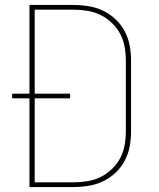

<svg xmlns="http://www.w3.org/2000/svg" viewBox="-20 -755 640 775"><path d="M99 0V-358H29V-377H99V-735H276Q307 -735 337.5 -730Q368 -725 395.5 -712Q423 -699 446 -677.5Q469 -656 483.5 -628.5Q498 -601 503.5 -571Q509 -541 509 -510V-225Q509 -194 503.5 -164Q498 -134 483.5 -106.5Q469 -79 446 -57.5Q423 -36 395.5 -23Q368 -10 337.5 -5Q307 0 276 0ZM120 -19H276Q304 -19 332 -23.5Q360 -28 385 -40Q410 -52 431 -72Q452 -92 465 -116.5Q478 -141 483 -169Q488 -197 488 -225V-510Q488 -538 483 -566Q478 -594 465 -618.5Q452 -643 431 -663Q410 -683 385 -695Q360 -707 332 -711.5Q304 -716 276 -716H120V-377H263V-358H120Z"/></svg>

Font: Iosevka Thin Extended
Style: Regular
Weight: 100
Width: 7
Monospace: yes
Designer: Belleve Invis
Foundry: Belleve Invis
Version: Version 32.5.0; ttfautohint (v1.8.4)